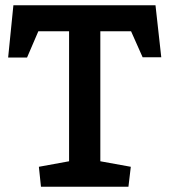

<svg xmlns="http://www.w3.org/2000/svg" viewBox="-20 -711 644 731"><path d="M136 0 128 -76 243 -97V-592H126L83 -492H11L31 -691H572L594 -493H523L479 -592H362V-97L478 -76L469 0Z"/></svg>

Font: Kreon Light SemiBold
Style: Regular
Weight: 600
Version: Version 2.002